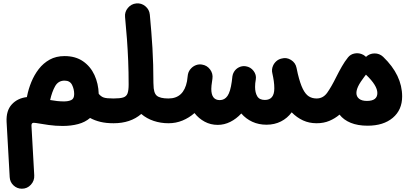

<svg xmlns="http://www.w3.org/2000/svg" viewBox="-20 -686 2460 1150"><path d="M366.7 -350.1Q432.1 -350.1 477.1 -319.1Q522 -288.1 545.7 -236.8Q569.3 -185.5 571.3 -124Q585 -107.4 601.6 -101.8Q618.2 -96.2 659.7 -96.2H660.2Q691.9 -96.2 712.9 -74.2Q733.9 -52.2 733.9 -22Q733.9 7.8 712.9 30Q691.9 52.2 660.2 52.2H659.7Q615.7 52.2 581.3 43.9Q546.9 35.6 519.5 20.5Q490.2 45.9 448.2 57.1Q406.2 68.4 355.5 68.4Q313 68.4 272 62.7Q231 57.1 195.8 50.8Q180.2 47.9 174.1 51.5Q168 55.2 168.5 67.9L185.1 363.8Q187 396.5 165 420.4Q143.1 444.3 111.3 444.3Q82 444.3 60.8 424.3Q39.6 404.3 38.1 375L19.5 44.4Q16.1 -22.9 50.5 -60.5Q85 -98.1 141.1 -104.5Q141.6 -106.9 142.1 -109.9Q150.4 -152.3 167.7 -194.8Q185.1 -237.3 212.2 -272.5Q239.3 -307.6 277.6 -328.9Q315.9 -350.1 366.7 -350.1ZM366.7 -203.1Q329.1 -203.1 310.3 -169.9Q291.5 -136.7 280.3 -86.9Q301.3 -83 322.3 -80.8Q343.3 -78.6 363.3 -78.6Q389.2 -78.6 406.7 -86.7Q424.3 -94.7 424.3 -122.6Q424.3 -151.9 411.6 -177.5Q398.9 -203.1 366.7 -203.1Z M585.9 -22Q585.9 -52.7 607.9 -74.5Q629.9 -96.2 660.2 -96.2Q698.7 -96.2 718 -102.3Q737.3 -108.4 743.9 -126.5Q750.5 -144.5 750.5 -180.2Q750.5 -254.9 747.8 -320.6Q745.1 -386.2 740.5 -450.4Q735.8 -514.6 729 -584.5Q726.1 -614.7 746.1 -638.7Q766.1 -662.6 796.4 -665.5Q826.7 -668.5 850.6 -648.7Q874.5 -628.9 877.4 -598.1Q887.2 -494.1 893.1 -397.7Q898.9 -301.3 898.9 -189Q899.4 -184.6 899.4 -180.2Q899.4 -129.9 918.9 -113Q938.5 -96.2 988.8 -96.2H989.3Q1020 -96.2 1041.5 -74.5Q1063 -52.7 1063 -22Q1063 8.3 1041.5 30.3Q1020 52.2 989.3 52.2H988.8Q942.9 52.2 900.9 38.3Q858.9 24.4 826.2 -3.4Q761.7 52.2 660.2 52.2Q629.9 52.2 607.9 30.3Q585.9 8.3 585.9 -22Z M915 -22Q915 -52.7 937 -74.5Q959 -96.2 989.3 -96.2Q1080.1 -96.2 1100.1 -199.2Q1101.6 -213.9 1105 -236.8V-237.8Q1105.5 -238.3 1105.5 -239.3Q1105.5 -239.3 1105.5 -239.7Q1109.4 -261.2 1125.5 -277.3Q1126 -277.8 1126.5 -278.3Q1126.5 -278.3 1126.5 -278.3Q1138.7 -290.5 1155.3 -296.4Q1171.9 -302.2 1189.5 -299.3Q1219.7 -294.9 1238.3 -270Q1256.8 -245.1 1252.4 -214.8Q1248 -186.5 1246.8 -173.8Q1245.6 -161.1 1245.6 -153.3Q1245.6 -86.4 1296.4 -86.4Q1325.2 -86.4 1342.5 -111.3Q1359.9 -136.2 1368.2 -196.8Q1369.1 -210.9 1372.1 -229.5Q1374 -243.2 1381.3 -255.4Q1381.3 -255.9 1381.8 -255.9Q1382.3 -256.3 1382.3 -256.8Q1392.6 -273.4 1410.4 -282.5Q1428.2 -291.5 1448.2 -289.6Q1449.7 -289.6 1451.2 -289.1H1452.1Q1481 -284.7 1498.8 -261.2Q1516.6 -237.8 1512.2 -210.9Q1510.7 -198.7 1508.8 -187Q1507.8 -175.8 1507.8 -165.5Q1507.8 -131.3 1520.8 -109.4Q1533.7 -87.4 1566.4 -87.4Q1623 -87.4 1623 -156.7Q1623 -178.2 1619.9 -200.4Q1616.7 -222.7 1611.3 -246.6Q1605.5 -269.5 1615.2 -292Q1622.1 -308.1 1635.5 -319.8Q1648.9 -331.5 1667 -335.4Q1696.3 -343.8 1723.1 -326.9Q1750 -310.1 1755.9 -280.3L1756.8 -276.4Q1761.2 -257.3 1763.7 -244.1Q1777.8 -185.5 1793.7 -153.6Q1809.6 -121.6 1829.6 -108.9Q1849.6 -96.2 1876 -96.2H1876.5Q1907.2 -96.2 1928.7 -74.5Q1950.2 -52.7 1950.2 -22Q1950.2 8.3 1928.7 30.3Q1907.2 52.2 1876.5 52.2H1876Q1832 52.2 1794.9 35.2Q1757.8 18.1 1727.1 -13.2Q1701.2 22 1662.6 41.5Q1624 61 1576.2 61Q1529.8 61 1491.5 43.5Q1453.1 25.9 1425.3 -6.3Q1395.5 25.9 1359.4 43.9Q1323.2 62 1284.2 62Q1241.2 62 1205.6 42.7Q1169.9 23.4 1145 -8.8Q1112.8 19.5 1073.2 35.9Q1033.7 52.2 989.3 52.2Q959 52.2 937 30.3Q915 8.3 915 -22Z M1802.2 -22Q1802.2 -52.7 1824.2 -74.5Q1846.2 -96.2 1876.5 -96.2Q1915 -96.2 1939.5 -130.1Q1963.9 -164.1 1994.1 -225.1Q2010.7 -258.3 2027.8 -288.1Q2044.9 -317.9 2063 -340.3L2064.5 -342.3Q2079.1 -360.4 2101.8 -365.2Q2124.5 -370.1 2145.5 -362.3Q2157.7 -357.9 2167.5 -349.6Q2169.9 -347.7 2171.9 -345.2Q2193.4 -365.7 2223.1 -366Q2252.9 -366.2 2274.9 -345.7Q2388.7 -236.3 2388.7 -108.4Q2388.7 -27.8 2332.8 19.5Q2276.9 66.9 2181.6 66.9Q2123 66.9 2080.6 49.6Q2038.1 32.2 2013.7 0.5Q1986.8 23.4 1952.9 37.8Q1918.9 52.2 1876.5 52.2Q1846.2 52.2 1824.2 30.3Q1802.2 8.3 1802.2 -22ZM2114.7 -129.4Q2114.7 -107.4 2130.9 -94.5Q2147 -81.5 2177.7 -81.5Q2240.2 -81.5 2240.2 -128.9Q2240.2 -173.8 2172.4 -238.3L2171.9 -238.8Q2168.5 -234.4 2165 -230Q2157.7 -220.7 2151.9 -211.9Q2140.6 -196.8 2131.8 -181.6Q2114.7 -151.4 2114.7 -129.4Z"/></svg>

Font: Mikhak-FD ExtraBold
Style: Regular
Weight: 800
Designer: Amin Abedi
Version: Version 3.2